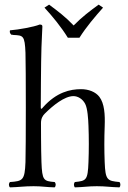

<svg xmlns="http://www.w3.org/2000/svg" viewBox="-20 -804 551 829"><path d="M157 -273C157 -293 165 -305 173 -313C209 -349 259 -389 297 -389C316 -389 337 -377 348 -355C358 -336 361 -290 362 -261C364 -211 364 -154 362 -104C359 -26 353 -23 303 -18C298 -12 298 -1 303 5C343 4 360 0 398 0C437 0 455 4 496 5C501 -1 501 -12 496 -18C443 -23 435 -26 432 -104C430 -154 430 -208 432 -258C434 -310 431 -357 409 -386C393 -407 363 -419 330 -419C283 -419 224 -406 166 -341C163 -337 156 -328 156 -341C156 -341 157 -549 159 -599C162 -661 161 -654 163 -689C163 -696 160 -698 151 -698C127 -688 61 -676 23 -673C21 -665 23 -660 29 -654C32 -654 35 -654 38 -653C80 -651 87 -651 90 -576C92 -516 92 -164 90 -104C87 -25 78 -22 23 -18C17 -12 17 -1 23 5C62 4 84 0 125 0C162 0 176 4 216 5C222 -1 222 -12 216 -18C168 -22 162 -25 159 -104C157 -154 157 -273 157 -273ZM273 -641H323C352 -687 390 -732 425 -771L406 -784C369 -757 335 -732 298 -694C264 -730 231 -755 192 -784L172 -771C207 -733 244 -688 273 -641Z"/></svg>

Font: Libertinus Serif Display
Style: Regular
Weight: 400
Designer: Philipp H. Poll, Khaled Hosny
Foundry: Caleb Maclennan
Version: Version 7.050;RELEASE